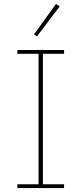

<svg xmlns="http://www.w3.org/2000/svg" viewBox="-20 -951 412 971"><path d="M282 -919 263 -931 152 -777 167 -767ZM304 0V-19H197V-679H304V-698H68V-679H175V-19H68V0Z"/></svg>

Font: IBM Plex Thai Looped Thin
Style: Regular
Weight: 100
Designer: Mike Abbink, Paul van der Laan, Pieter van Rosmalen, Ben Mitchell, Mark Frömberg
Foundry: Bold Monday
Version: Version 1.0